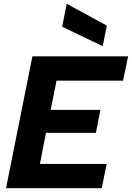

<svg xmlns="http://www.w3.org/2000/svg" viewBox="-20 -999 700 1019"><path d="M633 -571H280L249 -416H513L489 -294H224L192 -129H546L520 0H12L152 -700H660ZM334 -979 547 -863 525 -754 310 -857Z"/></svg>

Font: Albert Sans ExtraBold
Style: Italic
Weight: 800
Italic angle: -11.25°
Designer: Andreas Rasmussen
Foundry: a.Foundry
Version: Version 1.025